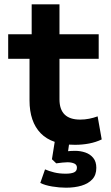

<svg xmlns="http://www.w3.org/2000/svg" viewBox="-20 -662 516 891"><path d="M328 10Q221 10 169 -43.5Q117 -97 117 -196V-389H18V-503H127V-642H256V-503H438V-389H256V-201Q256 -154 280 -130.5Q304 -107 352 -107Q373 -107 393.5 -111Q414 -115 433 -122L452 -15Q425 -2 393.5 4Q362 10 328 10ZM286 209Q256 209 222.5 203.5Q189 198 167 187L189 124Q207 132 231 138Q255 144 285 144Q310 144 323.5 138Q337 132 337 116Q337 102 324 96.5Q311 91 293 91Q285 91 269.5 92.5Q254 94 241 96L221 77L236 -17H304L292 67L261 47Q272 42 291 40Q310 38 329 38Q353 38 375.5 45.5Q398 53 412.5 70.5Q427 88 427 117Q427 150 408.5 170Q390 190 358.5 199.5Q327 209 286 209Z"/></svg>

Font: Nunito Sans 6pt
Style: Bold
Weight: 700
Version: Version 3.101;gftools[0.9.27]